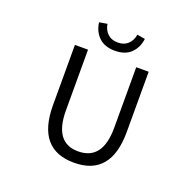

<svg xmlns="http://www.w3.org/2000/svg" viewBox="-159 -1109 1317 1290"><g transform="rotate(20 500.0 -464.0)"><path d="M236.3 -302.7V-733.4H330.1V-299.8Q330.1 -68.4 500 -68.4Q674.8 -68.4 674.8 -299.8V-733.4H763.7V-302.7Q763.7 12.7 500 12.7Q236.3 12.7 236.3 -302.7ZM336.9 -931.6 393.6 -941.4Q399.4 -900.4 427.2 -873.5Q455.1 -846.7 501 -846.7Q545.9 -846.7 573.2 -873Q600.6 -899.4 607.4 -941.4L664.1 -931.6Q656.2 -868.2 615.2 -828.1Q574.2 -788.1 501 -788.1Q427.7 -788.1 386.2 -828.1Q344.7 -868.2 336.9 -931.6Z"/></g></svg>

Font: Gen Shin Gothic Monospace Regular
Style: Regular
Weight: 400
Designer: [Source Han Sans]
Ryoko NISHIZUKA  (kana & ideographs); Paul D. Hunt (Latin, Greek & Cyrillic); Wenlong ZHANG  (bopomofo
Version: Version 1.002.20150607